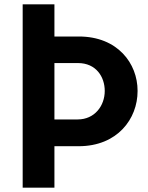

<svg xmlns="http://www.w3.org/2000/svg" viewBox="-20 -817 687 889"><path d="M85 52H232V-140H344C524 -140 617 -267 617 -395V-397C617 -523 525 -648 345 -648H232V-797H85ZM340 -264H232V-525H341C425 -525 465 -461 465 -396C465 -327 418 -264 340 -264Z"/></svg>

Font: LINE Seed JP_OTF Bold
Style: Regular
Weight: 700
Designer: LINE & Fontrix & Fontworks
Version: Version 1.009